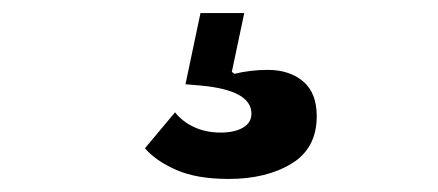

<svg xmlns="http://www.w3.org/2000/svg" viewBox="-20 -51 670 294"><path d="M202 176 248 121Q259 135 277 143.5Q295 152 318 152Q339 152 352 144.5Q365 137 365 123Q365 87 287 80L264 78L287 -31H354L335 59L339 62Q364 56 390 56Q423 56 444 73.5Q465 91 465 127Q465 176 426.5 199.5Q388 223 330 223Q281 223 249.5 209Q218 195 202 176Z"/></svg>

Font: IBM Plex Sans JP
Style: Bold
Weight: 700
Designer: Mike Abbink; Paul van der Laan; Pieter van Rosmalen; Wujin Sim; Yejin Wi; Jinhee Kim; Boomi Park; Yona Kim; Kichan Ma
Foundry: Sandoll Inc.
Version: Version 1.001